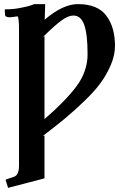

<svg xmlns="http://www.w3.org/2000/svg" viewBox="-20 -678 604 927"><path d="M334 -603Q310.1 -603 278.1 -580.1Q246.1 -557.1 188 -500L194.8 -502.9V-103Q294.9 -189 348.9 -261Q402.8 -333 402.8 -416Q402.8 -511.2 387 -557.1Q371.1 -603 334 -603ZM198.2 -658.2 195.8 -583Q283.7 -658.2 356 -658.2Q451.2 -658.2 493.2 -602.5Q535.2 -546.9 535.2 -456.1Q535.2 -411.1 514.6 -363.5Q494.1 -315.9 464.6 -275.9Q435.1 -235.8 385 -188Q335 -140.1 292.5 -105Q250 -69.8 186 -21L194.8 -23.9V183.1L19 229L6.8 189.9L20.5 184.6Q25.4 183.1 27.8 182.1Q30.8 181.2 37.4 179Q43.9 176.8 46.9 175.8Q71.8 168 71.8 121.1V-536.1Q71.8 -592.3 64.9 -599.1Q60.1 -598.1 50.5 -597.2Q41 -596.2 35.2 -595.2Q23.9 -593.3 14.4 -596.2Q4.9 -599.1 4.9 -604Q2.9 -620.1 2.9 -632.8Q50.8 -632.8 88.9 -642.1Q125 -648.9 145 -658.2Z"/></svg>

Font: Linux Libertine
Style: Bold
Weight: 700
Designer: Philipp H. Poll
Foundry: Philipp H. Poll
Version: Version 5.0.3